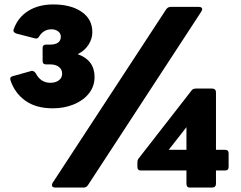

<svg xmlns="http://www.w3.org/2000/svg" viewBox="-20 -803 1084 865"><path d="M27 -442Q26 -444 26 -448Q26 -457 38 -460L120 -483L124 -484Q133 -484 141 -473Q163 -430 207 -430Q230 -430 245 -441Q260 -452 260 -471Q260 -490 245.5 -501.5Q231 -513 204 -513H187Q172 -513 172 -528V-587Q172 -602 187 -602H204Q254 -602 254 -638Q254 -653 241.5 -662Q229 -671 212 -671Q177 -671 157 -640Q151 -627 138 -630L53 -652Q36 -659 42 -672Q61 -725 107.5 -754Q154 -783 220 -783Q299 -783 347.5 -750Q396 -717 396 -658Q396 -628 378.5 -601Q361 -574 330 -559Q406 -532 406 -456Q406 -414 380.5 -382Q355 -350 312 -332.5Q269 -315 218 -315Q142 -315 94 -349.5Q46 -384 27 -442ZM749 -772H875Q891 -772 891 -761Q891 -759 887 -751L377 30Q370 42 356 42H230Q214 42 214 31Q214 27 217 21L728 -760Q736 -772 749 -772ZM606 -91 842 -394Q848 -404 862 -404H936Q944 -404 948.5 -399.5Q953 -395 953 -387V-128H994Q1010 -128 1010 -112V-51Q1010 -35 994 -35H953V25Q953 33 948.5 37.5Q944 42 936 42H835Q820 42 820 25V-35H614Q599 -35 599 -51V-71Q599 -83 606 -91ZM820 -230 740 -128H820Z"/></svg>

Font: LINE Seed JP_TTF ExtraBold
Style: Regular
Weight: 800
Designer: LY Corporation & Fontrix & Fontworks
Version: Version 1.015